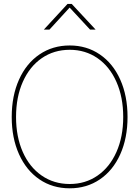

<svg xmlns="http://www.w3.org/2000/svg" viewBox="-20 -972 725 999"><path d="M41 -363.3Q41 -473.1 78.9 -557.6Q116.7 -642.1 185.3 -688.7Q253.9 -735.4 342.8 -735.4Q431.2 -735.4 499.5 -688.7Q567.9 -642.1 605.7 -557.6Q643.6 -473.1 643.6 -363.3Q643.6 -253.4 605.7 -169.2Q567.9 -85 499.5 -38.6Q431.2 7.8 342.8 7.8Q253.4 7.8 185.1 -38.8Q116.7 -85.4 78.9 -169.7Q41 -253.9 41 -363.3ZM621.1 -363.3Q621.1 -466.3 585.9 -545.9Q550.8 -625.5 487.5 -669.2Q424.3 -712.9 342.8 -712.9Q260.7 -712.9 197.5 -669.4Q134.3 -626 98.9 -546.6Q63.5 -467.3 63.5 -363.3Q63.5 -260.7 98.4 -181.6Q133.3 -102.5 196.8 -58.6Q260.3 -14.6 342.8 -14.6Q424.3 -14.6 487.5 -58.3Q550.8 -102.1 585.9 -181.2Q621.1 -260.3 621.1 -363.3ZM208.5 -817.9V-818.4L331.5 -951.7H353L477.1 -818.4V-817.9H448.7L342.3 -932.6L237.3 -817.9Z"/></svg>

Font: Intratopia Thin
Style: Regular
Weight: 100
Designer: Rasmus Andersson
Foundry: rsms
Version: Version 3.000;Glyphs 3.2.3 (3260)